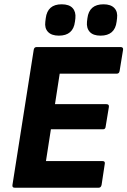

<svg xmlns="http://www.w3.org/2000/svg" viewBox="-20 -874 593 894"><path d="M48 0Q36 0 38 -13L137 -642Q139 -655 151 -655H541Q555 -655 553 -642L537 -544Q535 -531 524 -531H258L236 -389H475Q489 -389 487 -376L472 -285Q471 -272 460 -272H217L194 -124H457Q470 -124 468 -112L453 -13Q450 0 440 0ZM448 -708Q414 -708 398 -725.5Q382 -743 385 -773L387 -789Q395 -854 462 -854Q496 -854 512.5 -836.5Q529 -819 525 -789L523 -773Q515 -708 448 -708ZM254 -708Q220 -708 203.5 -725.5Q187 -743 191 -773L193 -789Q201 -854 267 -854Q302 -854 318 -836.5Q334 -819 331 -789L329 -773Q321 -708 254 -708Z"/></svg>

Font: Sofia Sans ExtraBold
Style: Italic
Weight: 800
Italic angle: -9°
Designer: Botio Nikoltchev, Ani Petrova
Foundry: lettersoup
Version: Version 4.100; ttfautohint (v1.8.4.7-5d5b)